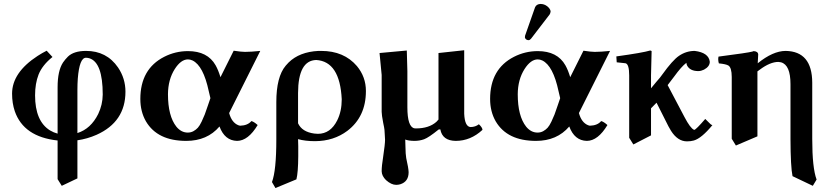

<svg xmlns="http://www.w3.org/2000/svg" viewBox="-20 -702 4198 970"><path d="M499 -224.1Q499 -387.2 431.2 -407.7Q422.9 -410.2 414.1 -410.2Q381.3 -410.2 373 -304.7Q371.1 -278.3 371.1 -248V-29.8Q439 -51.3 476.1 -126Q498.5 -172.9 499 -224.1ZM292 236.8 271 203.1V7.8Q99.6 -10.7 54.7 -140.1Q41 -180.7 41 -229Q41 -335.4 169.9 -419.4Q193.4 -434.6 215.8 -445.8L245.1 -414.1Q193.8 -373 174.8 -325.2Q157.2 -279.8 157.2 -220.2Q157.2 -89.8 232.9 -43Q251 -32.2 271 -26.9V-261.2Q271 -344.7 298.3 -386.2Q309.1 -401.9 323.2 -416Q353 -444.8 415 -444.8Q518.6 -444.8 576.2 -361.3Q613.8 -305.7 613.8 -238.8Q613.8 -86.4 467.8 -21Q421.4 -0.5 371.1 6.8V199.2Z M1043 -206.1 1034.7 -241.2Q1007.3 -370.1 952.6 -396.5Q940.9 -401.9 929.7 -401.9Q894 -401.9 862.8 -353Q829.1 -299.8 828.6 -226.1Q828.6 -115.7 871.1 -62Q895.5 -32.2 928.7 -32.2Q944.8 -32.2 957.8 -39.6Q970.7 -46.9 979.7 -56.9Q988.8 -66.9 998.8 -87.9Q1008.8 -108.9 1014.4 -123.5Q1020 -138.2 1029.8 -167.5ZM929.7 -443.8Q1028.8 -443.8 1069.3 -372.1Q1083 -347.7 1093.8 -312L1160.6 -445.8Q1199.2 -439.9 1217.8 -439.9Q1247.1 -439.9 1294.9 -444.8L1137.7 -130.9Q1150.4 -83 1184.1 -69.3Q1189.5 -67.4 1192.9 -66.9Q1231.4 -67.9 1250 -90.3Q1262.7 -87.4 1281.7 -70.3Q1233.9 9.3 1177.7 9.8Q1115.2 8.3 1088.9 -63Q1026.9 9.8 920.9 9.8Q775.4 9.8 717.3 -88.9Q689 -138.2 689 -202.1Q689 -353.5 809.6 -415Q866.2 -443.8 929.7 -443.8Z M1706.5 -200.2Q1697.3 -391.6 1577.6 -398.9Q1486.3 -396.5 1485.8 -231.9V-79.1Q1505.9 -35.6 1567.4 -27.3Q1576.7 -25.9 1585.9 -25.9Q1649.4 -25.9 1683.6 -93.8Q1706.5 -139.6 1706.5 -200.2ZM1477.5 204.1 1371.6 248 1354 217.8Q1376 159.7 1376 2.9V-186Q1376 -314 1423.3 -370.1Q1429.7 -377.4 1438 -386.2Q1492.7 -439.9 1588.9 -444.8Q1596.2 -445.3 1602.5 -444.8Q1717.8 -444.8 1783.2 -368.2Q1828.6 -313.5 1828.6 -242.2Q1828.6 -112.3 1734.9 -41Q1666 10.7 1571.8 11.2Q1522.5 11.2 1485.8 1Q1485.8 6.3 1486.3 17.6Q1486.8 30.3 1486.8 36.1V86.9Q1486.3 169.4 1477.5 204.1Z M2204.6 -48.3 2196.3 -47.9Q2145.5 -6.8 2122.6 1.5Q2099.6 9.8 2073.2 9.8Q2043.5 9.3 2027.3 2.9Q2027.8 14.2 2028.3 37.1Q2028.8 77.6 2032.2 96.2Q2043.9 147.9 2044.4 168Q2044.4 215.8 2002 229Q1991.7 231.9 1981.4 231.9Q1957 231.9 1930.2 208Q1908.7 187 1908.2 163.1Q1908.2 136.7 1915.5 91.8Q1925.3 26.4 1925.3 3.9Q1925.3 -4.4 1923.8 -22.9Q1922.9 -38.1 1922.4 -45.9Q1921.4 -56.2 1916 -81.1Q1908.2 -121.6 1908.2 -137.2V-323.2L1897.5 -434.1L2035.2 -446.8Q2035.2 -445.8 2038.1 -342.8V-160.2Q2038.1 -61 2073.7 -53.7Q2077.6 -53.2 2081.5 -53.2Q2147 -53.2 2184.6 -86.4Q2190.9 -92.8 2195.3 -98.1V-434.1L2325.2 -448.2V-127Q2328.1 -62 2357.4 -60.1Q2381.8 -60.5 2399.4 -74.2Q2417 -58.1 2417.5 -45.9Q2357.4 9.8 2282.2 9.8Q2214.8 8.8 2204.6 -48.3Z M2710.9 -682.1Q2735.8 -682.1 2753.9 -661.6Q2761.2 -652.3 2761.7 -644Q2760.7 -634.8 2756.8 -628.9L2663.1 -506.8Q2656.7 -499.5 2651.9 -499Q2637.7 -499 2632.8 -509.8Q2632.3 -511.7 2631.8 -513.2Q2632.3 -519 2632.8 -522L2683.1 -665Q2689.9 -681.2 2710.9 -682.1ZM2810.1 -206.1 2801.8 -241.2Q2774.4 -370.1 2719.7 -396.5Q2708 -401.9 2696.8 -401.9Q2661.1 -401.9 2629.9 -353Q2596.2 -299.8 2595.7 -226.1Q2595.7 -115.7 2638.2 -62Q2662.6 -32.2 2695.8 -32.2Q2711.9 -32.2 2724.9 -39.6Q2737.8 -46.9 2746.8 -56.9Q2755.9 -66.9 2765.9 -87.9Q2775.9 -108.9 2781.5 -123.5Q2787.1 -138.2 2796.9 -167.5ZM2696.8 -443.8Q2795.9 -443.8 2836.4 -372.1Q2850.1 -347.7 2860.8 -312L2927.7 -445.8Q2966.3 -439.9 2984.9 -439.9Q3014.2 -439.9 3062 -444.8L2904.8 -130.9Q2917.5 -83 2951.2 -69.3Q2956.5 -67.4 2960 -66.9Q2998.5 -67.9 3017.1 -90.3Q3029.8 -87.4 3048.8 -70.3Q3001 9.3 2944.8 9.8Q2882.3 8.3 2856 -63Q2793.9 9.8 2688 9.8Q2542.5 9.8 2484.4 -88.9Q2456.1 -138.2 2456.1 -202.1Q2456.1 -353.5 2576.7 -415Q2633.3 -443.8 2696.8 -443.8Z M3269 -321.3V-255.9Q3277.8 -267.6 3296.4 -289.1Q3317.4 -312.5 3325.7 -325.2Q3377.9 -397.9 3410.2 -419.9Q3446.8 -444.8 3489.7 -444.8Q3560.5 -436 3565.9 -390.1Q3565.9 -365.7 3536.6 -350.1Q3522.5 -343.3 3508.8 -342.8Q3465.8 -342.8 3451.2 -371.1Q3447.8 -378.4 3447.8 -384.8Q3422.4 -365.7 3385.7 -314.9L3353 -272Q3382.3 -217.8 3438 -110.8Q3467.3 -54.7 3485.8 -46.4Q3487.3 -45.9 3487.8 -45.9Q3497.1 -47.9 3543 -101.1Q3543 -101.1 3569.8 -74.7Q3576.2 -69.8 3579.1 -69.8Q3524.4 -3.4 3485.4 7.8Q3469.7 12.2 3450.7 12.2Q3403.8 12.2 3370.1 -41Q3363.3 -51.8 3356.9 -64Q3332.5 -112.3 3296.9 -183.1L3269 -154.8V-18.1L3179.7 27.8L3158.7 -5.9V-320.8Q3158.7 -377.4 3140.6 -382.3Q3138.2 -382.8 3136.7 -382.8L3095.7 -387.2L3093.8 -417Q3227.5 -435.5 3264.6 -446.8Q3270.5 -445.8 3272 -443.8Q3272 -442.9 3269 -321.3Z M3676.8 -313Q3676.8 -360.4 3659.7 -371.1Q3647 -378.4 3611.8 -381.8Q3606.4 -399.4 3609.9 -416Q3760.7 -435.5 3780.8 -441.4Q3785.2 -442.9 3787.6 -443.8Q3809.6 -442.4 3810.5 -426.8Q3810.5 -424.8 3808.1 -382.3Q3884.8 -444.3 3948.7 -444.8Q4083 -442.9 4083.5 -284.2V0Q4083.5 146.5 4105.5 205.1L4086.4 236.8L3983.9 188Q3974.1 141.1 3973.6 0V-276.9Q3973.6 -374 3925.8 -387.2Q3918.9 -388.7 3912.6 -389.2Q3870.6 -389.2 3817.9 -349.6Q3812.5 -345.7 3806.6 -341.3Q3806.6 -327.6 3806.6 -321.3V-13.2L3697.8 33.2L3676.8 -1Z"/></svg>

Font: Linux Libertine O
Style: Bold
Weight: 700
Designer: Philipp H. Poll
Foundry: Philipp H. Poll
Version: Version 5.0.0